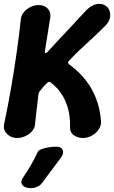

<svg xmlns="http://www.w3.org/2000/svg" viewBox="-39 -703 590 992"><path d="M49 10Q29 10 12.5 0.5Q-4 -9 -13 -24.5Q-22 -40 -18 -60Q2 -155 17.5 -244.5Q33 -334 46 -423.5Q59 -513 69 -607Q72 -627 86 -642.5Q100 -658 120 -667.5Q140 -677 160 -677Q191 -677 208.5 -657.5Q226 -638 220 -608L193 -439Q192 -432 195 -429.5Q198 -427 205 -433Q233 -464 262.5 -495.5Q292 -527 326 -563Q360 -599 399 -642Q429 -675 458.5 -681.5Q488 -688 510 -671Q522 -662 527.5 -645Q533 -628 528.5 -608.5Q524 -589 504 -569Q467 -532 435 -502.5Q403 -473 374.5 -446.5Q346 -420 318 -389Q312 -383 313 -378.5Q314 -374 318 -371Q333 -360 357.5 -338.5Q382 -317 409 -282Q436 -247 456.5 -196.5Q477 -146 483 -77Q484 -53 470.5 -33.5Q457 -14 435 -2Q413 10 390 10Q364 10 343 -4Q322 -18 323 -47Q324 -100 313 -140Q302 -180 285.5 -207Q269 -234 253 -250Q237 -266 228 -273Q221 -280 216.5 -280Q212 -280 207 -277Q195 -266 184.5 -254Q174 -242 165 -230Q162 -225 160.5 -219Q159 -213 159 -211Q156 -182 153 -159Q150 -136 147.5 -112.5Q145 -89 142 -60Q140 -40 125.5 -24Q111 -8 90.5 1Q70 10 49 10ZM177 244Q169 255 152.5 262Q136 269 119 269H115Q102 269 89.5 263Q77 257 72.5 245Q68 233 79 216Q105 177 121 149.5Q137 122 155 84Q159 74 174.5 68Q190 62 210 58.5Q230 55 247 55H254Q270 55 278.5 63Q287 71 287 83Q287 95 277 110Q248 148 227 177Q206 206 177 244Z"/></svg>

Font: Winky Sans SemiBold
Style: Italic
Weight: 600
Italic angle: -8.97852°
Designer: Simon Atzbach
Foundry: typofactur
Version: Version 1.205